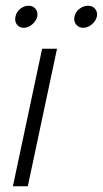

<svg xmlns="http://www.w3.org/2000/svg" viewBox="-20 -650 359 670"><path d="M33 -583Q33 -589 34 -592Q37 -608 50.5 -619Q64 -630 80 -630Q95 -630 104 -619Q113 -608 110 -592Q106 -576 92 -564.5Q78 -553 63 -553Q50 -553 41.5 -561.5Q33 -570 33 -583ZM239 -584Q239 -589 240 -592Q243 -608 257 -619Q271 -630 287 -630Q303 -630 312 -619Q321 -608 318 -592Q314 -576 300 -564.5Q286 -553 270 -553Q257 -553 248 -562Q239 -571 239 -584ZM127 -480H179L77 0H25Z"/></svg>

Font: Prompt ExtraLight
Style: Italic
Weight: 275
Italic angle: -12°
Designer: Katatrad Team
Foundry: CadsonDemak
Version: Version 1.000